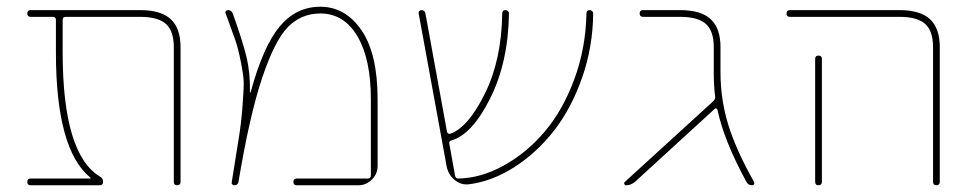

<svg xmlns="http://www.w3.org/2000/svg" viewBox="-20 -550 2886 570"><path d="M248 -20Q249 -20 249 -21L248 -23Q146 -106 146 -395V-491Q146 -500 137 -500H71Q61 -500 61 -510Q61 -520 71 -520H396Q458 -520 487 -493Q516 -466 516 -410V-10Q516 0 506 0Q496 0 496 -10V-410Q496 -458 472.5 -479Q449 -500 396 -500H175Q166 -500 166 -491V-395Q166 -91 278 -25Q286 -20 286 -10Q286 0 276 0H71Q61 0 61 -10Q61 -20 71 -20Z M668 -9Q682 -99 689 -141Q696 -183 700 -235Q704 -287 703.5 -306.5Q703 -326 695 -366.5Q687 -407 678.5 -431Q670 -455 650 -510Q648 -514 650.5 -517Q653 -520 657 -520Q667 -520 671 -510Q701 -426 712 -380Q723 -334 722 -277Q722 -275 723 -275Q724 -275 724 -276Q761 -412 810 -471Q859 -530 931 -530Q1005 -530 1053 -460.5Q1101 -391 1101 -255V-57Q1101 -34 1084 -17Q1067 0 1044 0H861Q851 0 851 -10Q851 -20 861 -20H1072Q1081 -20 1081 -29V-255Q1081 -375 1041 -442.5Q1001 -510 931 -510Q875 -510 835.5 -470.5Q796 -431 758.5 -319.5Q721 -208 688 -10Q686 0 676 0Q672 0 669.5 -2.5Q667 -5 668 -9Z M1373 -3Q1349 0 1330 -15.5Q1311 -31 1306 -56L1223 -510Q1222 -514 1224.5 -517Q1227 -520 1231 -520Q1241 -520 1243 -510L1307 -159Q1308 -155 1311 -153.5Q1314 -152 1317 -153Q1370 -172 1419.5 -272Q1469 -372 1471 -510Q1471 -520 1481 -520Q1485 -520 1488 -517Q1491 -514 1491 -510Q1489 -366 1435.5 -258.5Q1382 -151 1320 -133Q1312 -131 1314 -123L1331 -28Q1333 -20 1340 -20Q1407 -21 1474.5 -58Q1542 -95 1596 -158Q1650 -221 1684.5 -313.5Q1719 -406 1721 -510Q1721 -520 1731 -520Q1735 -520 1738 -517Q1741 -514 1741 -510Q1740 -410 1708 -319Q1676 -228 1625 -162.5Q1574 -97 1508 -54.5Q1442 -12 1373 -3Z M1839 0Q1835 0 1833.5 -3.5Q1832 -7 1835 -10L2098 -250Q2104 -256 2103 -264Q2099 -295 2099 -335V-410Q2099 -458 2075.5 -479Q2052 -500 1999 -500H1889Q1879 -500 1879 -510Q1879 -520 1889 -520H1999Q2061 -520 2090 -493Q2119 -466 2119 -410V-335Q2119 -256 2141.5 -181.5Q2164 -107 2219 -9Q2220 -6 2218.5 -3Q2217 0 2213 0Q2201 0 2196 -10Q2129 -133 2110 -224Q2109 -227 2106.5 -228Q2104 -229 2102 -227L1865 -10Q1853 0 1839 0Z M2400 -375Q2400 -385 2410 -385Q2420 -385 2420 -375V-20V-10Q2420 0 2410 0Q2400 0 2400 -10V-20ZM2325 -500Q2315 -500 2315 -510Q2315 -520 2325 -520H2650Q2712 -520 2741 -493Q2770 -466 2770 -410V-10Q2770 0 2760 0Q2750 0 2750 -10V-410Q2750 -458 2726.5 -479Q2703 -500 2650 -500Z"/></svg>

Font: Rounded Mplus 1c Thin
Style: Regular
Weight: 250
Version: Version 1.059.20150529